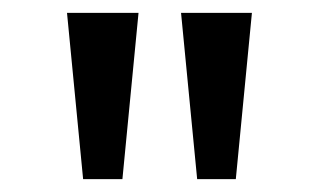

<svg xmlns="http://www.w3.org/2000/svg" viewBox="-20 -886 496 298"><path d="M109 -608 84 -866H195L170 -608ZM286 -608 261 -866H371L346 -608Z"/></svg>

Font: Noto Sans Telugu UI
Style: Regular
Weight: 400
Designer: Jelle Bosma - Monotype Design Team
Foundry: Monotype Imaging Inc.
Version: Version 2.005; ttfautohint (v1.8.4.7-5d5b)